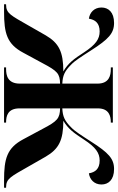

<svg xmlns="http://www.w3.org/2000/svg" viewBox="162 -744 582 946"><g transform="rotate(90 453.0 -271.0)"><path d="M1 0H38C144 0 197 -14 240 -95L292 -191C330 -263 343 -275 392 -276V-78C392 -18 352 -10 320 -10H312V0H584V-10H582C552 -10 514 -18 514 -76V-276C563 -275 577 -263 615 -190L666 -95C709 -14 762 0 868 0H905V-10H902C859 -10 849 -36 800 -121L752 -205C714 -270 671 -292 575 -292C615 -316 635 -343 668 -394C706 -452 734 -471 771 -471C813 -471 829 -448 834 -418C864 -422 889 -444 889 -480C889 -514 866 -542 813 -542C762 -542 733 -515 678 -429C647 -381 627 -349 608 -331C575 -298 554 -289 514 -287V-462C514 -518 553 -526 582 -526H584V-536H312V-526H320C352 -526 392 -518 392 -460V-287C352 -289 331 -298 298 -331C279 -349 259 -381 228 -429C173 -515 144 -542 93 -542C40 -542 17 -514 17 -480C17 -444 42 -422 72 -418C77 -448 93 -471 135 -471C172 -471 200 -452 238 -394C271 -343 291 -316 332 -292C235 -292 192 -270 154 -205L106 -121C57 -36 47 -10 4 -10H1Z"/></g></svg>

Font: Noto Serif Display SemiBold
Style: Regular
Weight: 600
Designer: Monotype Design Team
Foundry: Monotype Imaging Inc.
Version: Version 2.009